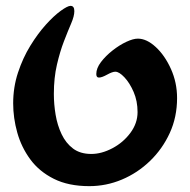

<svg xmlns="http://www.w3.org/2000/svg" viewBox="-20 -652 650 656"><path d="M25 -299Q25 -354 41.5 -404Q58 -454 83.5 -495.5Q109 -537 136.5 -567.5Q164 -598 187.5 -615Q211 -632 221 -632Q234 -632 234 -614Q234 -597 223 -571.5Q212 -546 198.5 -511Q185 -476 174.5 -431Q164 -386 164 -331Q164 -296 170 -260Q176 -224 190.5 -193.5Q205 -163 229.5 -144.5Q254 -126 292 -126Q327 -126 364 -145.5Q401 -165 425.5 -198Q450 -231 450 -269Q450 -307 436.5 -338Q423 -369 405 -388Q387 -407 374 -407Q364 -407 346 -397Q328 -387 318 -387Q309 -387 309 -399Q309 -419 325 -440Q341 -461 364.5 -479.5Q388 -498 411.5 -509Q435 -520 451 -520Q481 -520 512 -491.5Q543 -463 564 -416.5Q585 -370 585 -317Q585 -252 560 -197.5Q535 -143 492.5 -102Q450 -61 396.5 -38.5Q343 -16 285 -16Q214 -16 164 -41Q114 -66 83.5 -107.5Q53 -149 39 -199Q25 -249 25 -299Z"/></svg>

Font: Alkatra SemiBold
Style: Regular
Weight: 600
Designer: Suman Bhandary
Version: Version 1.100;gftools[0.9.22]